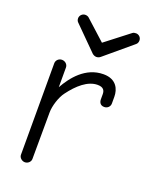

<svg xmlns="http://www.w3.org/2000/svg" viewBox="-138 -804 692 879"><g transform="rotate(20 208.0 -364.5)"><path d="M216 -573C222 -568 229 -565 236 -565C242 -565 249 -567 255 -572L386 -682C393 -687 396 -695 396 -703C396 -718 384 -729 370 -729C364 -729 358 -728 353 -724L238 -635L142 -722C137 -727 130 -729 123 -729C109 -729 97 -717 97 -703C97 -695 100 -688 106 -683ZM376 -422C376 -458 358 -502 295 -502C207 -502 152 -430 122 -376V-472C122 -487 109 -499 93 -499C78 -499 65 -487 65 -472V-26C65 -12 79 0 93 0C108 0 121 -12 121 -26L122 -253C122 -285 137 -332 156 -357C193 -407 238 -447 286 -447C315 -447 322 -432 322 -415V-390C322 -377 328 -362 348 -362C364 -362 376 -374 376 -389Z"/></g></svg>

Font: Comic Neue
Style: Normal
Weight: 400
Designer: Craig Rozynski
Foundry: Craig Rozynski
Version: Version 2.003